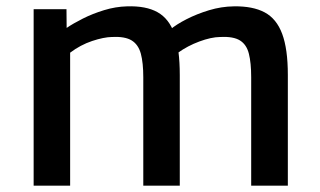

<svg xmlns="http://www.w3.org/2000/svg" viewBox="-20 -585 1009 605"><path d="M86 0V-556H189.5L190 -497Q210.5 -511 241.2 -526.5Q272 -542 308 -553Q344 -564 380 -565Q440 -567 476.5 -546.5Q513 -526 529.8 -478Q546.5 -430 546.5 -348.5V0H431.5V-341.5Q431.5 -387 423.8 -415.8Q416 -444.5 395 -457.5Q374 -470.5 333 -468.5Q307 -468 270.2 -455.8Q233.5 -443.5 201 -419V0ZM540.5 -418.5 516 -491.5Q535.5 -508 567.8 -524.5Q600 -541 638.8 -552.8Q677.5 -564.5 717 -565Q776.5 -566 814 -546Q851.5 -526 869.2 -478.2Q887 -430.5 887 -349V0H771.5V-341.5Q771.5 -387 764.2 -415.8Q757 -444.5 736.2 -457.5Q715.5 -470.5 674 -468.5Q645 -468 608 -454.2Q571 -440.5 540.5 -418.5Z"/></svg>

Font: Tracken
Style: Regular
Weight: 400
Designer: Eben Sorkin
Foundry: Eben Sorkin
Version: Version 2.001